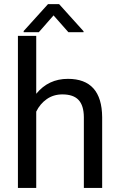

<svg xmlns="http://www.w3.org/2000/svg" viewBox="-20 -927 591 947"><path d="M158.7 -464.4Q218.8 -538.1 314.9 -538.1Q482.4 -538.1 483.9 -349.1V0H393.6V-349.6Q393.1 -406.7 367.4 -434.1Q341.8 -461.4 287.6 -461.4Q243.7 -461.4 210.4 -438Q177.2 -414.6 158.7 -376.5V0H68.4V-750H158.7ZM392.1 -772.9V-768.1H317.4L244.1 -851.1L171.4 -768.1H96.7V-773.9L216.8 -906.7H271.5Z"/></svg>

Font: Noboto
Style: Regular
Weight: 400
Designer: Google
Version: Version 2.001101; 2014